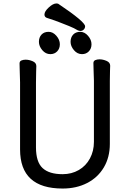

<svg xmlns="http://www.w3.org/2000/svg" viewBox="-20 -1062 750 1110"><path d="M445 -883Q438 -883 429 -887Q410 -899 379 -911.5Q348 -924 327 -932Q306 -940 295 -944L250 -959Q237 -964 237 -978Q237 -996 262 -1019Q287 -1042 306 -1042Q312 -1042 317 -1040Q472 -936 472 -910Q472 -899 464 -891Q456 -883 445 -883ZM261 -878Q286 -878 306 -855Q326 -832 326 -806Q326 -781 310.5 -765Q295 -749 271 -749Q244 -749 224.5 -772Q205 -795 205 -820Q205 -846 220 -862Q235 -878 261 -878ZM388 -820Q388 -846 403 -862Q418 -878 444 -878Q469 -878 489 -855Q509 -832 509 -806Q509 -781 493.5 -765Q478 -749 454 -749Q427 -749 407.5 -772Q388 -795 388 -820ZM521 -658 520 -697Q520 -710 531 -714.5Q542 -719 555 -719Q575 -719 596 -710Q617 -701 617 -682Q617 -666 616 -654L615 -594V-230Q615 -153 580.5 -94.5Q546 -36 484 -4Q422 28 342 28Q96 28 96 -198V-586Q96 -613 94 -655L93 -695Q93 -708 104 -712.5Q115 -717 128 -717Q148 -717 169 -708Q190 -699 190 -680Q190 -662 189 -649L188 -584V-210Q188 -126 226 -90.5Q264 -55 342 -55Q394 -55 435.5 -79Q477 -103 500 -146Q523 -189 523 -242V-595Z"/></svg>

Font: LXGW ZhenKai
Style: Regular
Weight: 400
Designer: LXGW / Fontworks Inc.
Foundry: LXGW / Fontworks Inc.
Version: Version 0.800;June 8, 2025